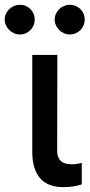

<svg xmlns="http://www.w3.org/2000/svg" viewBox="-62 -775 374 802"><path d="M72.8 -141V-545.5H177.6L176.8 -147Q176.8 -128.9 182 -117.5Q187.1 -106.2 195.5 -99.8Q203.8 -93.4 214.8 -91.1Q225.9 -88.8 237.9 -88.8Q249.6 -88.8 261.5 -90.7Q273.4 -92.7 279.5 -94.5V-4.6Q266 -0.4 247 3.2Q228 6.7 202.4 6.7Q173.7 6.7 149.9 -1.2Q126.1 -9.2 109 -26.8Q92 -44.4 82.4 -72.4Q72.8 -100.5 72.8 -141ZM229.4 -755Q242.9 -755 254.3 -750.2Q265.6 -745.4 274 -737Q282.3 -728.7 287.1 -717.3Q291.9 -706 291.9 -692.8Q291.9 -680.4 287.1 -669.2Q282.3 -658 274 -649.5Q265.6 -641 254.3 -636Q242.9 -631 229.4 -631Q217 -631 205.6 -636Q194.2 -641 185.5 -649.5Q176.8 -658 171.7 -669.2Q166.5 -680.4 166.5 -692.8Q166.5 -706 171.7 -717.3Q176.8 -728.7 185.5 -737Q194.2 -745.4 205.6 -750.2Q217 -755 229.4 -755ZM-42.3 -692.8Q-42.3 -706 -37.1 -717.3Q-32 -728.7 -23.3 -737Q-14.6 -745.4 -3.2 -750.2Q8.2 -755 20.6 -755Q34.1 -755 45.5 -750.2Q56.8 -745.4 65.2 -737Q73.5 -728.7 78.3 -717.3Q83.1 -706 83.1 -692.8Q83.1 -680.4 78.3 -669.2Q73.5 -658 65.2 -649.5Q56.8 -641 45.5 -636Q34.1 -631 20.6 -631Q8.2 -631 -3.2 -636Q-14.6 -641 -23.3 -649.5Q-32 -658 -37.1 -669.2Q-42.3 -680.4 -42.3 -692.8Z"/></svg>

Font: Cannonade Med
Style: Regular
Weight: 500
Designer: Rasmus Andersson
Foundry: rsms
Version: Version 3.012;git-f93a4a705